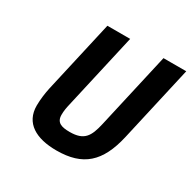

<svg xmlns="http://www.w3.org/2000/svg" viewBox="-156 -846 1005 1008"><g transform="rotate(30 346.5 -341.5)"><path d="M215 -692 116 -255C109 -223 103 -180 103 -144C103 -38 186 9 310 9C470 9 550 -63 589 -233L693 -692H555L451 -233C432 -149 409 -110 322 -110C272 -110 240 -120 240 -167C240 -191 244 -212 249 -233L353 -692Z"/></g></svg>

Font: RazerF5
Style: Bold Italic
Weight: 700
Foundry: Razer Inc.
Version: Version 2